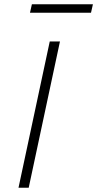

<svg xmlns="http://www.w3.org/2000/svg" viewBox="-20 -883 457 903"><path d="M67 0 214 -688H262L115 0ZM121 -823 130 -863H417L408 -823Z"/></svg>

Font: Saira SemiExpanded ExtraLight
Style: Italic
Weight: 250
Width: 6
Italic angle: -12°
Designer: Hector Gatti with collaboration of the Omnibus-Type team
Foundry: Omnibus-Type
Version: Version 1.101